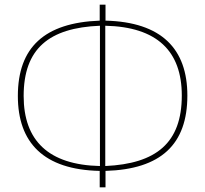

<svg xmlns="http://www.w3.org/2000/svg" viewBox="-20 -789 886 828"><path d="M788 -377C788 -578 677 -694 435 -700V-769H410V-700C172 -691 57 -585 57 -375C57 -174 168 -57 410 -52V19H435V-52C674 -59 788 -166 788 -377ZM434 -73V-678C657 -673 764 -569 764 -377C764 -173 654 -83 434 -73ZM82 -375C82 -579 191 -669 411 -678V-73C189 -78 82 -183 82 -375Z"/></svg>

Font: Glow Sans SC Normal Thin
Style: Regular
Weight: 100
Designer: Ryoko NISHIZUKA (kana, bopomofo & ideographs); Paul D. Hunt (Latin, Greek & Cyrillic); Sandoll Communications, Soo-young
Version: Version 0.93